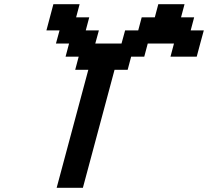

<svg xmlns="http://www.w3.org/2000/svg" viewBox="-20 -895 991 915"><path d="M250 0H375L525.9 -562.5H588.4L605 -625H667.5L684.1 -687.5H809.1L792.5 -625H917.5Q922.9 -645.5 934.1 -687.3Q945.3 -729 951.2 -750H888.7L905.3 -812.5H842.8L859.4 -875H734.4L717.8 -812.5H655.3L638.7 -750H576.2L559.1 -687.5H434.1L451.2 -750H388.7L405.3 -812.5H342.8L359.4 -875H234.4Q229 -854 217.8 -812.5Q206.5 -771 201.2 -750H263.7L246.6 -687.5H309.1L292.5 -625H355L338.4 -562.5H400.9Z"/></svg>

Font: Faithful 32x
Style: Oblique
Weight: 400
Foundry: Faithful Resource Pack
Version: Version 1.0; January 27, 2023